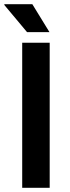

<svg xmlns="http://www.w3.org/2000/svg" viewBox="-29 -888 331 908"><path d="M76 0V-686H206V0ZM205 -736H99L-9 -865L-8 -868H124Z"/></svg>

Font: Archivo SemiBold
Style: Regular
Weight: 600
Designer: Hector Gatti
Foundry: Omnibus-Type
Version: Version 2.001